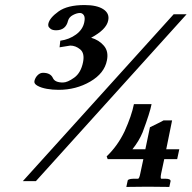

<svg xmlns="http://www.w3.org/2000/svg" viewBox="-20 -657 753 754"><path d="M662.1 -601.1H712.9L121.1 54.2H69.8ZM311 -569.8Q314.9 -588.9 309.1 -597.4Q303.2 -606 293.9 -606Q281.7 -606 266.4 -597.9Q251 -589.8 247.1 -575.2Q238.3 -538.1 200.2 -538.1Q186 -538.1 178.5 -543.9Q170.9 -549.8 169.9 -554.9Q168.9 -560.1 169.9 -564Q174.8 -586.9 210 -612.1Q245.1 -637.2 312 -637.2Q360.8 -637.2 386 -620.6Q411.1 -604 404.8 -576.2Q397.9 -541 337.9 -508.8Q368.7 -500 387.9 -477.5Q407.2 -455.1 399.9 -419.9Q390.1 -369.1 334.5 -336.7Q278.8 -304.2 210 -304.2Q186 -304.2 164.1 -308.1Q142.1 -312 127.4 -320.1Q112.8 -328.1 115.2 -338.9Q118.2 -352.1 127.7 -361.6Q137.2 -371.1 148.9 -371.1Q178.7 -371.1 188 -350.1Q195.8 -333 227.1 -333Q245.1 -333 271.5 -352.1Q297.9 -371.1 306.2 -413.1Q313 -448.2 294.9 -463.1Q276.9 -478 255.9 -478Q254.9 -478 213.9 -471.2L216.8 -497.1Q252 -502 278.6 -521.5Q305.2 -541 311 -569.8ZM655.8 -184.1 632.8 -70.8H684.1L675.8 -32.2H625L612.8 24.9Q608.9 44.9 613.8 44.9H629.9Q649.9 44.9 649.9 54.2L645 77.1L560.1 76.2L476.1 77.1L481 54.2Q481 45.4 503.9 44.9H522Q526.9 44.9 530.8 24.9L543 -32.2H402.8L398.9 -43Q441.9 -84 469.2 -141.1Q497.1 -203.1 505.9 -248H575.2Q569.3 -215.8 540 -137.2Q525.9 -103 500 -70.8H550.8L568.8 -157.2Q622.1 -183.1 622.1 -184.1Z"/></svg>

Font: Linux Libertine O
Style: Semibold Italic
Weight: 600
Italic angle: -11.5°
Designer: Philipp H. Poll
Foundry: Philipp H. Poll
Version: Version 5.1.2